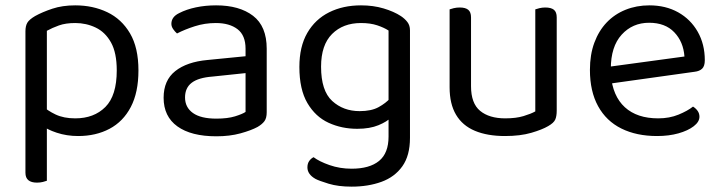

<svg xmlns="http://www.w3.org/2000/svg" viewBox="-20 -495 2693 717"><path d="M272 13Q338 13 389 -14Q440 -41 468.5 -95.5Q497 -150 497 -232Q497 -317 465.5 -370.5Q434 -424 380.5 -449.5Q327 -475 261 -475Q213 -475 175.5 -462.5Q138 -450 111 -435Q89 -422 82 -410Q75 -398 75 -378V-48H155V-380Q175 -391 200 -400Q225 -409 261 -409Q302 -409 337.5 -392Q373 -375 394.5 -336.5Q416 -298 416 -232Q416 -138 373.5 -95.5Q331 -53 261 -53Q218 -53 187.5 -67.5Q157 -82 137 -101V-27Q154 -12 191.5 0.5Q229 13 272 13ZM155 -75 75 -77V150Q75 169 86 178Q97 187 118 187Q130 187 140 184.5Q150 182 155 180Z M788 -52Q830 -52 857.5 -60.5Q885 -69 897 -77V-222L773 -209Q721 -205 696 -186Q671 -167 671 -131Q671 -94 700.5 -73Q730 -52 788 -52ZM787 -475Q874 -475 925 -436Q976 -397 976 -313V-76Q976 -54 967.5 -42.5Q959 -31 942 -21Q918 -8 878 3Q838 14 788 14Q694 14 642.5 -23Q591 -60 591 -130Q591 -195 634.5 -229.5Q678 -264 755 -271L897 -285V-313Q897 -363 867 -386Q837 -409 786 -409Q745 -409 707.5 -397Q670 -385 641 -370Q633 -377 626.5 -386.5Q620 -396 620 -406Q620 -432 649 -446Q676 -460 711.5 -467.5Q747 -475 787 -475Z M1314 -14Q1256 -14 1207 -36.5Q1158 -59 1128 -110Q1098 -161 1098 -245Q1098 -321 1127.5 -372Q1157 -423 1209 -449Q1261 -475 1328 -475Q1374 -475 1412.5 -463.5Q1451 -452 1477 -435Q1492 -425 1501.5 -412.5Q1511 -400 1511 -382V-73H1431V-381Q1414 -392 1388.5 -400.5Q1363 -409 1328 -409Q1261 -409 1220 -368Q1179 -327 1179 -246Q1179 -156 1220.5 -118Q1262 -80 1323 -80Q1367 -80 1394 -95Q1421 -110 1437 -128L1441 -57Q1426 -41 1393.5 -27.5Q1361 -14 1314 -14ZM1431 15V-90H1511V20Q1511 86 1482.5 126Q1454 166 1404.5 184Q1355 202 1293 202Q1243 202 1207 191Q1171 180 1158 173Q1128 156 1128 130Q1128 116 1134.5 106.5Q1141 97 1151 92Q1172 108 1210.5 121.5Q1249 135 1293 135Q1360 135 1395.5 106Q1431 77 1431 15Z M1659 -169V-260H1739V-173Q1739 -109 1773 -81Q1807 -53 1867 -53Q1907 -53 1935 -61.5Q1963 -70 1979 -79V-260H2059V-82Q2059 -61 2053.5 -48.5Q2048 -36 2027 -24Q2005 -11 1964 1Q1923 13 1866 13Q1800 13 1753.5 -6.5Q1707 -26 1683 -66.5Q1659 -107 1659 -169ZM2059 -208H1979V-460Q1984 -462 1994.5 -464.5Q2005 -467 2016 -467Q2038 -467 2048.5 -458.5Q2059 -450 2059 -430ZM1739 -208H1659V-460Q1664 -462 1674.5 -464.5Q1685 -467 1697 -467Q1718 -467 1728.5 -458.5Q1739 -450 1739 -430Z M2238 -180 2234 -243 2536 -284Q2532 -339 2498 -374.5Q2464 -410 2404 -410Q2342 -410 2301.5 -365.5Q2261 -321 2261 -238V-216Q2268 -136 2313.5 -94.5Q2359 -53 2438 -53Q2480 -53 2514 -67Q2548 -81 2568 -97Q2579 -90 2585.5 -80.5Q2592 -71 2592 -59Q2592 -40 2570.5 -23.5Q2549 -7 2513.5 3Q2478 13 2434 13Q2357 13 2300.5 -15Q2244 -43 2213.5 -98.5Q2183 -154 2183 -234Q2183 -291 2199.5 -335.5Q2216 -380 2245.5 -411Q2275 -442 2316 -458.5Q2357 -475 2405 -475Q2466 -475 2512.5 -449Q2559 -423 2585.5 -376.5Q2612 -330 2612 -270Q2612 -248 2602 -238.5Q2592 -229 2574 -227Z"/></svg>

Font: Baloo Tamma 2
Style: Regular
Weight: 400
Designer: Divya Kowshik, Shuchita Grover and Ek Type
Foundry: Ek Type
Version: Version 1.700